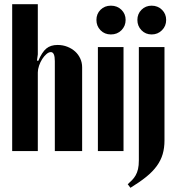

<svg xmlns="http://www.w3.org/2000/svg" viewBox="-20 -719 845 914"><path d="M162 -429Q180 -471 200.5 -488Q221 -505 254 -505Q279 -505 300.5 -496.5Q322 -488 337.5 -474Q353 -460 362 -440.5Q371 -421 371 -399V0H241V-428Q241 -471 222 -471Q212 -471 201 -461.5Q190 -452 181 -438Q172 -424 166 -406.5Q160 -389 160 -374V0H38V-699H160V-460L156 -431Z M439 -624Q439 -653 458.5 -672.5Q478 -692 508 -692Q538 -692 558 -672.5Q578 -653 578 -624Q578 -595 558 -575Q538 -555 508 -555Q478 -555 458.5 -575Q439 -595 439 -624ZM568 -495V0H446V-495Z M634 -624Q634 -653 653.5 -672.5Q673 -692 702 -692Q731 -692 751 -672.5Q771 -653 771 -624Q771 -595 751 -575Q731 -555 702 -555Q673 -555 653.5 -575Q634 -595 634 -624ZM763 -50Q763 -15 754.5 14.5Q746 44 726.5 71Q707 98 676 123Q645 148 601 175L588 158Q599 148 608.5 138.5Q618 129 625.5 116Q633 103 637 86Q641 69 641 44V-495H763Z"/></svg>

Font: Moniqa Black Heading
Style: Regular
Weight: 900
Designer: Rajesh Rajput
Foundry: Rajesh Rajput
Version: Version 1.000